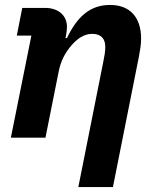

<svg xmlns="http://www.w3.org/2000/svg" viewBox="-20 -557 636 777"><path d="M164 0 218 -270C226 -310 244 -344 268 -372C291 -399 319 -420 353 -420C391 -420 406 -398 406 -368C406 -348 403 -331 399 -312L297 200H437L542 -327C547 -354 551 -376 551 -401C551 -487 506 -537 425 -537C343 -537 291 -487 251 -403H245L248 -418C249 -423 251 -437 251 -448C251 -497 213 -525 163 -525H70L48 -413H107L24 0Z"/></svg>

Font: Braiins Sans
Style: Bold Italic
Weight: 700
Italic angle: -11.31°
Designer: Mike Abbink, Paul van der Laan, Pieter van Rosmalen, Jiri Chlebus, Lubos Buracinsky
Foundry: Bold Monday, Sudetype
Version: Version 1.000;hotconv 1.0.109;makeotfexe 2.5.65596